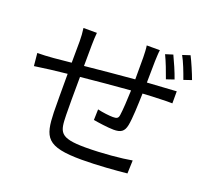

<svg xmlns="http://www.w3.org/2000/svg" viewBox="-136 -963 1273 1168"><g transform="rotate(20 500.0 -379.0)"><path d="M807 -759 759 -744C778 -705 801 -645 816 -602L866 -619C852 -660 825 -722 807 -759ZM907 -791 858 -775C879 -738 901 -680 917 -635L967 -652C952 -693 926 -754 907 -791ZM26 -485 34 -403C62 -407 105 -413 136 -417L243 -429C243 -329 243 -223 244 -180C249 -21 270 33 502 33C603 33 725 23 792 16L795 -69C730 -57 606 -45 498 -45C325 -45 323 -83 320 -191C319 -230 319 -334 320 -437C420 -447 537 -458 640 -466C638 -403 634 -336 629 -303C626 -280 615 -276 591 -276C568 -276 525 -281 491 -289L489 -220C516 -215 585 -205 621 -205C667 -205 689 -218 698 -263C707 -309 710 -398 712 -472C756 -475 794 -476 824 -477C849 -478 887 -479 903 -478V-556C879 -554 850 -553 825 -551L714 -544L716 -683C717 -705 718 -739 721 -756H636C639 -739 641 -703 641 -681V-538C534 -529 418 -518 320 -508L321 -644C321 -674 323 -702 325 -724H238C242 -694 244 -670 244 -640L243 -501L130 -490C94 -487 57 -485 26 -485Z"/></g></svg>

Font: Noto Sans CJK JP
Style: Regular
Weight: 400
Designer: Ryoko NISHIZUKA 西塚涼子 (kana, bopomofo & ideographs); Paul D. Hunt (Latin, Greek & Cyrillic); Sandoll Communications 산돌커뮤니
Foundry: Adobe
Version: Version 2.004;hotconv 1.0.118;makeotfexe 2.5.65603